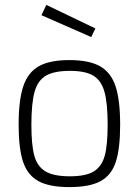

<svg xmlns="http://www.w3.org/2000/svg" viewBox="-20 -754 566 783"><path d="M56 0ZM56 -245Q56 -346 75 -402.5Q94 -459 138.5 -484Q183 -509 263 -509Q344 -509 388.5 -483.5Q433 -458 451.5 -401.5Q470 -345 470 -245Q470 -149 452.5 -94.5Q435 -40 390.5 -15.5Q346 9 263 9Q181 9 136.5 -15.5Q92 -40 74 -94.5Q56 -149 56 -245ZM419 -245Q419 -333 406 -379.5Q393 -426 360.5 -445.5Q328 -465 265 -465Q201 -465 167.5 -445.5Q134 -426 121 -379.5Q108 -333 108 -245Q108 -163 120 -119Q132 -75 165.5 -55Q199 -35 265 -35Q330 -35 362.5 -55Q395 -75 407 -118.5Q419 -162 419 -245ZM149 -692 169 -734 369 -638 352 -603Z"/></svg>

Font: Cairo Light
Style: Regular
Weight: 300
Designer: Mohamed Gaber, the designers of Titillium
Foundry: Kief Type Foundry
Version: Version 2.009; ttfautohint (v1.5.33-1714) -l 8 -r 50 -G 200 